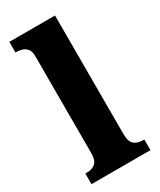

<svg xmlns="http://www.w3.org/2000/svg" viewBox="-194 -824 739 888"><g transform="rotate(-30 175.5 -380.0)"><path d="M18 0V-57H29Q54 -57 71.5 -71.5Q89 -86 89 -127V-645Q89 -670 77.5 -682.5Q66 -695 51.5 -699Q37 -703 29 -703H18V-760H262V-127Q262 -86 279.5 -71.5Q297 -57 323 -57H333V0Z"/></g></svg>

Font: Noto Serif Armenian SemiCondensed ExtraBold
Style: Regular
Weight: 800
Width: 4
Designer: Monotype Design Team
Foundry: Monotype Imaging Inc.
Version: Version 2.008; ttfautohint (v1.8.4.7-5d5b)